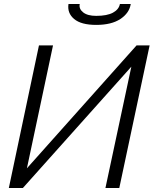

<svg xmlns="http://www.w3.org/2000/svg" viewBox="-20 -936 765 956"><path d="M24 0 174 -710H244L114 -98L660 -710H725L574 0H505L634 -604L94 0ZM459 -812Q384 -812 349 -841.5Q314 -871 321 -916H377Q372 -892 394 -874.5Q416 -857 459 -857Q513 -857 542.5 -873Q572 -889 577 -916H631Q624 -871 579.5 -841.5Q535 -812 459 -812Z"/></svg>

Font: Raleway
Style: Italic
Weight: 400
Italic angle: -12°
Designer: Matt McInerney, Pablo Impallari, Rodrigo Fuenzalida
Foundry: Matt McInerney, Pablo Impallari, Rodrigo Fuenzalida
Version: Version 4.026